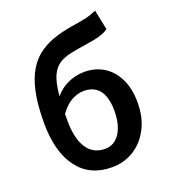

<svg xmlns="http://www.w3.org/2000/svg" viewBox="-150 -932 926 1053"><g transform="rotate(-20 312.5 -405.5)"><path d="M323 14Q194 14 124 -79.5Q54 -173 54 -342Q54 -448 70 -522Q86 -596 116.5 -644.5Q147 -693 190 -722Q233 -751 286.5 -767Q340 -783 403 -792Q435 -797 456 -801.5Q477 -806 494 -812Q511 -818 528 -825L552 -709Q531 -693 498.5 -684Q466 -675 430 -670Q369 -661 326 -652Q283 -643 254.5 -624Q226 -605 209.5 -568.5Q193 -532 186 -470Q179 -408 179 -313Q179 -206 215.5 -150Q252 -94 321 -94Q358 -94 384.5 -116Q411 -138 425.5 -178.5Q440 -219 440 -272Q440 -326 426 -362Q412 -398 384.5 -415.5Q357 -433 319 -433Q285 -433 249 -414.5Q213 -396 178 -348L173 -436Q206 -482 254.5 -506Q303 -530 357 -530Q419 -530 468 -500.5Q517 -471 546 -413Q575 -355 575 -272Q575 -186 541.5 -121.5Q508 -57 451 -21.5Q394 14 323 14Z"/></g></svg>

Font: Noto Sans KR SemiBold
Style: Regular
Weight: 600
Designer: Ryoko NISHIZUKA  (kana, bopomofo & ideographs); Paul D. Hunt (Latin, Greek & Cyrillic); Sandoll Communications , Soo-you
Foundry: Adobe
Version: Version 2.004-H2;hotconv 1.0.118;makeotfexe 2.5.65603